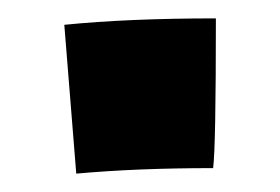

<svg xmlns="http://www.w3.org/2000/svg" viewBox="-20 -214 305 209"><path d="M215 -194Q215 -54 212 -31Q129 -31 63 -25L50 -187Q120 -194 215 -194Z"/></svg>

Font: Otomanopee One
Style: Regular
Weight: 400
Designer: Das Ende der Wildnis
Foundry: Gutenberg Labo
Version: Version 3.005